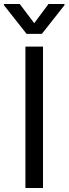

<svg xmlns="http://www.w3.org/2000/svg" viewBox="-49 -940 343 960"><path d="M166 0H78.1V-707H166ZM122.1 -824.2 193.4 -919.9H273.4V-914.1L160.2 -770.5H84L-29.3 -914.1V-919.9H49.8Z"/></svg>

Font: Pretendard Std
Style: Regular
Weight: 400
Designer: Base glyphs from Inter by Rasmus Andersson; Hangeul glyphs from Noto Sans CJK(Source Han Sans) by Jang Soo-young and Kan
Foundry: Kil Hyung-jin
Version: Version 1.309